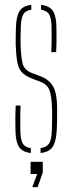

<svg xmlns="http://www.w3.org/2000/svg" viewBox="-20 -624 297 788"><path d="M43.5 -85Q43 -107 43 -133Q43 -159 44.5 -191H64.5Q63 -159.5 63.2 -134Q63.5 -108.5 63.5 -85Q64.5 -50 73.5 -34.8Q82.5 -19.5 106.5 -16V4Q71.5 0 58 -21.2Q44.5 -42.5 43.5 -85ZM146.5 4V-16Q171 -19.5 181.2 -34.8Q191.5 -50 192.5 -85Q193 -101 193.5 -117.5Q194 -134 194 -149.8Q194 -165.5 193.5 -179Q192 -228.5 183.2 -253.2Q174.5 -278 144.5 -289L110.5 -302Q82 -313 68.5 -328.8Q55 -344.5 50.5 -371.2Q46 -398 44.5 -442Q44 -461.5 44.5 -478Q45 -494.5 45.5 -514Q47 -557 60.2 -578.5Q73.5 -600 108.5 -604V-584Q84.5 -580.5 75.5 -565Q66.5 -549.5 65.5 -514Q65 -493 64.5 -476.5Q64 -460 64.5 -442Q66 -394 72.2 -365.5Q78.5 -337 111.5 -324L146.5 -311Q182.5 -297.5 198.5 -268.2Q214.5 -239 214.5 -179Q214.5 -157.5 214.2 -132.2Q214 -107 212.5 -85Q210 -42.5 196 -21.2Q182 0 146.5 4ZM190.5 -410Q191.5 -431 191.8 -449Q192 -467 191.8 -483Q191.5 -499 191.5 -514Q191 -549.5 181.8 -565Q172.5 -580.5 148.5 -584V-604Q184 -600 197.5 -578.5Q211 -557 211.5 -514Q211.5 -500 211.8 -484.2Q212 -468.5 211.8 -450Q211.5 -431.5 210.5 -410ZM112.5 144 132.5 90H105.5V40H155.5V84L134.5 144Z"/></svg>

Font: Big Shoulders Stencil Thin
Style: Regular
Weight: 100
Designer: Patric King
Foundry: XO Type Co
Version: Version 2.001